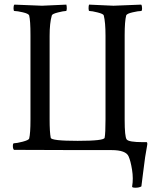

<svg xmlns="http://www.w3.org/2000/svg" viewBox="-20 -666 715 852"><path d="M474.6 0H326.2L42 -1Q37.1 -5.9 37.1 -18.1Q37.1 -30.3 42 -30.3Q53.7 -30.3 80.1 -37.1Q106.4 -43.9 109.4 -50.8Q115.2 -74.2 115.2 -134.8V-509.8Q115.2 -575.2 109.4 -597.7Q106.4 -605.5 81.5 -611.3Q56.6 -617.2 43.9 -617.2Q40 -617.2 40 -629.4Q40 -641.6 43.9 -645.5Q156.2 -640.6 166.5 -640.6Q176.8 -640.6 274.4 -645.5Q276.4 -639.6 276.4 -628.4Q276.4 -617.2 272.5 -617.2Q262.7 -617.2 237.3 -610.8Q211.9 -604.5 210 -597.7Q200.2 -564.5 200.2 -506.8V-136.7Q200.2 -79.1 205.1 -54.7Q207 -41 324.7 -41Q442.4 -41 444.3 -54.7Q448.2 -74.2 448.2 -136.7V-506.8Q448.2 -567.4 440.4 -597.7Q438.5 -604.5 413.1 -610.8Q387.7 -617.2 377 -617.2Q373 -617.2 373 -628.4Q373 -639.6 375 -645.5Q472.7 -640.6 483.4 -640.6Q494.1 -640.6 606.4 -645.5Q610.4 -641.6 610.4 -629.4Q610.4 -617.2 606.4 -617.2Q593.8 -617.2 568.4 -611.3Q543 -605.5 540 -597.7Q533.2 -571.3 533.2 -509.8V-134.8Q533.2 -59.6 542 -47.4Q550.8 -35.2 614.3 -35.2H630.9Q635.7 -33.2 632.3 -17.1Q628.9 -1 624 31.7Q619.1 64.5 614.3 106Q609.4 147.5 607.4 161.1Q597.7 167 581.1 167Q564.5 167 566.4 161.1Q572.3 126 565.9 86.9Q559.6 47.9 550.8 28.3Q539.1 0 474.6 0Z"/></svg>

Font: CrimsonText-Roman
Style: Roman
Weight: 400
Version: Version 0.13